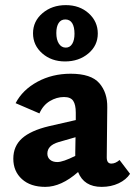

<svg xmlns="http://www.w3.org/2000/svg" viewBox="-20 -722 528 750"><path d="M488 -43Q473 -20 443.5 -6Q414 8 377 8Q308 8 285 -50Q219 8 157 8Q99 8 65.5 -22.5Q32 -53 32 -102Q32 -151 66 -181.5Q100 -212 171 -229L276 -253V-282Q276 -313 266 -328Q256 -343 230 -343Q201 -343 174.5 -327Q148 -311 134 -279L41 -319Q68 -371 126 -402.5Q184 -434 256 -434Q336 -434 368 -397Q400 -360 399 -303L397 -107Q397 -83 415 -83Q431 -83 447 -97ZM274 -113V-126L275 -186L209 -167Q165 -154 165 -122Q165 -107 175.5 -98Q186 -89 204 -89Q226 -89 274 -113ZM109 -592Q109 -639 146 -670.5Q183 -702 237 -702Q291 -702 326.5 -670Q362 -638 362 -591Q362 -544 325 -513Q288 -482 234 -482Q181 -482 145 -513.5Q109 -545 109 -592ZM271 -590Q271 -617 262 -631.5Q253 -646 235 -646Q218 -646 209 -632Q200 -618 200 -593Q200 -567 210 -551.5Q220 -536 237 -536Q253 -536 262 -550.5Q271 -565 271 -590Z"/></svg>

Font: Ysabeau Ultrabold
Style: Regular
Weight: 800
Designer: Christian Thalmann (Catharsis Fonts)
Version: Version 0.003